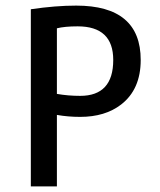

<svg xmlns="http://www.w3.org/2000/svg" viewBox="-20 -665 572 685"><path d="M90 0V-632Q178 -645 252 -645Q482 -645 482 -451Q482 -346 412 -292Q355 -248 266 -248Q223 -248 183 -255V0ZM183 -564V-330Q223 -323 266 -323Q384 -323 384 -451Q384 -571 257 -571Q211 -571 183 -564Z"/></svg>

Font: TajawalTap Med
Style: Regular
Weight: 500
Designer: Boutros Fonts
Foundry: Created by Boutros International 2017
Version: Version 2.700